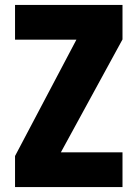

<svg xmlns="http://www.w3.org/2000/svg" viewBox="-20 -759 559 779"><path d="M477 -599V-739H41V-598H290L41 -126V0H477V-141H227Z"/></svg>

Font: Malmofest
Style: Bold
Weight: 700
Designer: Jonny Pinhorn (Poppins), Kolossal
Version: Version 1.004;Glyphs 3.1.2 (3151)